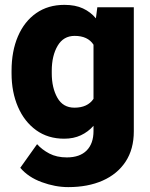

<svg xmlns="http://www.w3.org/2000/svg" viewBox="-20 -558 616 786"><path d="M27.3 -257.8V-268.1Q27.3 -348.6 53.5 -409.4Q79.6 -470.2 128.2 -504.2Q176.8 -538.1 243.7 -538.1Q288.6 -538.1 319.8 -523.4Q351.1 -508.8 372.6 -482.9L378.4 -528.3H527.8V-20.5Q527.8 52.7 494.1 103.8Q460.4 154.8 400.1 181.4Q339.8 208 259.3 208Q206.1 208 150.9 187.7Q95.7 167.5 63 128.9L131.8 32.2Q151.9 54.7 182.1 70.6Q212.4 86.4 253.4 86.4Q306.6 86.4 334.7 58.1Q362.8 29.8 362.8 -21.5V-43Q340.8 -18.1 311 -4.2Q281.2 9.8 242.7 9.8Q176.3 9.8 127.9 -25.1Q79.6 -60.1 53.5 -120.6Q27.3 -181.2 27.3 -257.8ZM191.9 -268.1V-257.8Q191.9 -198.7 214.8 -158Q237.8 -117.2 284.7 -117.2Q338.4 -117.2 362.8 -153.3V-375Q339.4 -411.1 285.6 -411.1Q239.7 -411.1 215.8 -370.4Q191.9 -329.6 191.9 -268.1Z"/></svg>

Font: Vazirmatn UI FD Black
Style: Regular
Weight: 900
Designer: Saber Rastikerdar
Foundry: Saber Rastikerdar
Version: Version 33.003